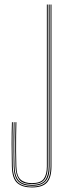

<svg xmlns="http://www.w3.org/2000/svg" viewBox="-20 -820 302 845"><path d="M120.5 5Q78.2 5 55.9 -14.6Q33.5 -34.2 32.2 -88Q31.2 -137.2 31.1 -185.6Q31 -234 32.5 -282.2H36.5Q35.5 -250.8 35.2 -219.2Q35 -187.8 35.2 -155.1Q35.5 -122.5 36.2 -88.2Q37.5 -38.2 57.9 -18.6Q78.2 1 120.5 1Q164.5 1 183.5 -19.8Q202.5 -40.5 202.5 -88V-800H206.5V-88Q206.5 -38.2 186.6 -16.6Q166.8 5 120.5 5ZM120.5 -2.2Q80.5 -2.2 61 -21.2Q41.5 -40.2 40.2 -88.2Q39.5 -120.2 39.2 -153Q39 -185.8 39.2 -218.2Q39.5 -250.8 40.5 -282.2H44.2Q43 -239.5 42.8 -189.5Q42.5 -139.5 44 -88.2Q45.2 -44 63 -25.2Q80.8 -6.5 120.2 -6.5Q163.5 -6.5 178.9 -27.2Q194.2 -48 194.2 -87V-800H198.5V-88Q198.5 -42.5 180.4 -22.4Q162.2 -2.2 120.5 -2.2ZM120.2 -10Q79.2 -10 64.4 -29.9Q49.5 -49.8 48.2 -87.2Q47.2 -126 46.9 -156Q46.5 -186 46.9 -215.5Q47.2 -245 48.2 -282.2H52.2Q51.5 -253.8 51 -221.9Q50.5 -190 50.8 -156.2Q51 -122.5 52 -88.2Q53.2 -45.8 70.5 -29.9Q87.8 -14 120.2 -14Q158.8 -14 172.5 -32.9Q186.2 -51.8 186.2 -87V-800H190.2V-87Q190.2 -50 175.8 -30Q161.2 -10 120.2 -10Z"/></svg>

Font: Big Shoulders Inline Display Thin Thin
Style: Regular
Weight: 250
Version: Version 2.002